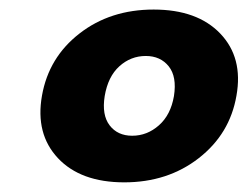

<svg xmlns="http://www.w3.org/2000/svg" viewBox="-20 -729 518 402"><path d="M301.8 -709Q393.1 -709 441.2 -658.7Q489.3 -608.4 475.1 -528.8Q461.4 -448.7 396.2 -397.9Q331.1 -347.2 240.2 -347.2Q148.9 -347.2 101.3 -397.9Q53.7 -448.7 67.9 -528.8Q82 -608.9 146.5 -658.9Q210.9 -709 301.8 -709ZM344.2 -527.8Q350.6 -568.4 333.3 -590.1Q315.9 -611.8 285.2 -611.8Q253.9 -611.8 230 -590.3Q206.1 -568.8 199.2 -527.8Q192.9 -488.3 209.5 -466.6Q226.1 -444.8 256.8 -444.8Q288.1 -444.8 312.7 -466.6Q337.4 -488.3 344.2 -527.8Z"/></svg>

Font: SVN-Poppins
Style: Bold Italic
Weight: 700
Italic angle: -10°
Designer: Ninad Kale (Devanagari), Jonny Pinhorn (Latin)
Foundry: Indian Type Foundry
Version: Version 3.002 2017